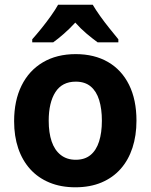

<svg xmlns="http://www.w3.org/2000/svg" viewBox="-20 -786 640 816"><path d="M300 10Q239 10 190.5 -10Q142 -30 108.5 -67Q75 -104 57.5 -155.5Q40 -207 40 -271Q40 -358 71.5 -422Q103 -486 162 -521Q221 -556 302 -556Q381 -556 439 -522.5Q497 -489 528.5 -425.5Q560 -362 560 -273Q560 -210 543 -158Q526 -106 493 -68.5Q460 -31 411.5 -10.5Q363 10 300 10ZM302 -107Q340 -107 364.5 -127Q389 -147 401 -184.5Q413 -222 413 -273Q413 -323 401.5 -360.5Q390 -398 365.5 -418.5Q341 -439 302 -439Q244 -439 215.5 -394.5Q187 -350 187 -273Q187 -222 199.5 -185Q212 -148 238 -127.5Q264 -107 302 -107ZM117 -619Q134 -638 155.5 -664.5Q177 -691 196.5 -718.5Q216 -746 227 -766H374Q387 -744 405.5 -718Q424 -692 444.5 -666.5Q465 -641 483 -619V-606H395Q373 -622 348 -643Q323 -664 300 -690Q276 -664 251.5 -642.5Q227 -621 206 -606H117Z"/></svg>

Font: Noto Sans Mono
Style: Bold
Weight: 700
Designer: Monotype Design Team
Foundry: Monotype Imaging Inc.
Version: Version 2.014